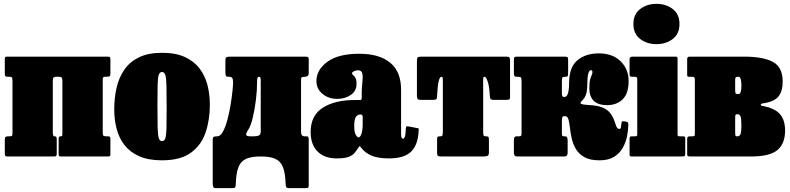

<svg xmlns="http://www.w3.org/2000/svg" viewBox="-20 -815 4114 1000"><path d="M255 -125.5Q255 -105 263.5 -105H264Q271 -105 273.2 -102Q275.5 -99 275.5 -88V-15Q275.5 -6 272.8 -3Q270 0 261.5 0H19Q10 0 7.5 -3.2Q5 -6.5 5 -16V-89Q5 -99.5 9.2 -102.2Q13.5 -105 23 -105H28Q38 -105 41.5 -107.2Q45 -109.5 45 -119V-393Q45 -406 42.5 -410.8Q40 -415.5 27 -415.5H18Q10 -415.5 7.5 -418.8Q5 -422 5 -430.5V-509Q5 -517.5 8.8 -518.8Q12.5 -520 20.5 -520H541Q550 -520 552.5 -516.8Q555 -513.5 555 -504V-431.5Q555 -421 551 -418.2Q547 -415.5 537 -415.5H532Q522.5 -415.5 518.8 -413.2Q515 -411 515 -401.5V-127.5Q515 -114.5 517.5 -109.8Q520 -105 533 -105H542Q550.5 -105 552.8 -101.8Q555 -98.5 555 -90V-11Q555 -3 551.5 -1.5Q548 0 539.5 0H296.5Q288.5 0 287 -3.8Q285.5 -7.5 285.5 -15.5V-90.5Q285.5 -99 287.5 -102Q289.5 -105 296.5 -105H297Q302.5 -105 303.8 -108.2Q305 -111.5 305 -124.5V-395Q305 -406.5 301.2 -411Q297.5 -415.5 286 -415.5H277Q265 -415.5 260 -412.2Q255 -409 255 -396Z M575 -245Q575 -305 587.2 -358.2Q599.5 -411.5 628 -452.5Q656.5 -493.5 704.5 -516.8Q752.5 -540 824 -540Q895.5 -540 943.5 -517.8Q991.5 -495.5 1020 -457.5Q1048.5 -419.5 1060.8 -371Q1073 -322.5 1073 -270Q1073 -190 1050.5 -124.2Q1028 -58.5 973.8 -19.2Q919.5 20 824 20Q752.5 20 704.5 -1.5Q656.5 -23 628 -60Q599.5 -97 587.2 -144.8Q575 -192.5 575 -245ZM800 -270Q800 -193 801 -152Q802 -111 807 -95.5Q812 -80 824 -80Q836 -80 841 -94.5Q846 -109 847 -146Q848 -183 848 -250Q848 -327 847 -368Q846 -409 841 -424.5Q836 -440 824 -440Q812 -440 807 -425.5Q802 -411 801 -374Q800 -337 800 -270Z M1548 -397V-127Q1548 -105 1567 -105H1577Q1584 -105 1586 -100.5Q1588 -96 1588 -89V149.5Q1588 160.5 1584.2 162.8Q1580.5 165 1569 165H1487Q1473 165 1470.5 159.2Q1468 153.5 1467.5 141.5Q1466 87 1454 56.2Q1442 25.5 1415 12.8Q1388 0 1340.5 0H1335.5Q1287.5 0 1260.2 13Q1233 26 1221.2 57.5Q1209.5 89 1208 144.5Q1207.5 156 1204.8 160.5Q1202 165 1189 165H1105Q1092.5 165 1090.2 157.8Q1088 150.5 1088 139.5V-91Q1088 -99 1092.5 -102Q1097 -105 1111 -105Q1128 -105 1141.2 -129.5Q1154.5 -154 1164.5 -191.5Q1174.5 -229 1181 -269Q1187.5 -309 1190.8 -341Q1194 -373 1194 -385.5Q1194 -402.5 1189.5 -408.8Q1185 -415 1175.5 -415H1171.5Q1159.5 -415 1156.8 -419.5Q1154 -424 1154 -440V-500Q1154 -514.5 1159.8 -517.2Q1165.5 -520 1179 -520H1570Q1581.5 -520 1584.8 -517.2Q1588 -514.5 1588 -503V-436Q1588 -423 1582.2 -419Q1576.5 -415 1567 -415Q1555 -415 1551.5 -412.2Q1548 -409.5 1548 -397ZM1329 -415Q1324 -415 1321.5 -410.2Q1319 -405.5 1319 -389Q1319 -344.5 1312.8 -294.2Q1306.5 -244 1296.5 -202.2Q1286.5 -160.5 1274.5 -142Q1258.5 -117 1262.8 -111Q1267 -105 1283.5 -105H1304Q1317 -105 1327.5 -109Q1338 -113 1338 -130V-398Q1338 -415 1330.5 -415Z M1598 -128Q1598 -213.5 1661 -253.8Q1724 -294 1827 -294H1851Q1859.5 -294 1861.8 -296Q1864 -298 1864 -307V-332Q1864 -358 1867.2 -385Q1870.5 -412 1867.5 -430.5Q1864.5 -449 1844.5 -449Q1833 -449 1823.2 -443.8Q1813.5 -438.5 1813.5 -434Q1813.5 -428.5 1819.2 -424Q1825 -419.5 1831 -409.8Q1837 -400 1837 -378Q1837 -341.5 1807.2 -320.8Q1777.5 -300 1737 -300Q1691 -300 1659.5 -326.2Q1628 -352.5 1628 -393Q1628 -451 1684.8 -493Q1741.5 -535 1851 -535Q1956 -535 2012.5 -488.2Q2069 -441.5 2069 -347V-116Q2069 -101 2073 -96.5Q2077 -92 2080 -92Q2083 -92 2087.8 -101Q2092.5 -110 2094 -148.5Q2094.5 -160 2105.5 -157L2157.5 -147Q2161.5 -146 2161 -143.2Q2160.5 -140.5 2160.5 -135Q2157.5 -60.5 2121.2 -25.2Q2085 10 2006 10H2005.5Q1948.5 10 1915 -4.5Q1881.5 -19 1862.5 -44Q1856.5 -51.5 1854.5 -53.5Q1852.5 -55.5 1846.5 -45.5Q1837.5 -32 1827.5 -19.2Q1817.5 -6.5 1796.5 1.8Q1775.5 10 1733 10Q1670 10 1634 -25.8Q1598 -61.5 1598 -128ZM1825 -158Q1825 -126.5 1832.8 -113Q1840.5 -99.5 1848 -99.5Q1856 -99.5 1862.5 -118Q1869 -136.5 1869 -171V-205Q1869 -218.5 1860 -218.5H1853.5Q1845 -218.5 1835 -207.8Q1825 -197 1825 -158Z M2256.5 -20.5V-87.5Q2256.5 -99.5 2259 -102.2Q2261.5 -105 2272.5 -105H2274.5Q2281.5 -105 2284 -109.5Q2286.5 -114 2286.5 -132.5V-392.5Q2286.5 -407 2285.2 -411Q2284 -415 2279.5 -415H2279Q2261 -415 2256.5 -315.5Q2256 -304 2253.2 -299.5Q2250.5 -295 2237.5 -295H2168.5Q2156 -295 2153.8 -302.2Q2151.5 -309.5 2151.5 -320.5V-493.5Q2151.5 -511 2155 -515.5Q2158.5 -520 2175.5 -520H2615.5Q2630 -520 2633.2 -515.8Q2636.5 -511.5 2636.5 -496.5V-310.5Q2636.5 -299.5 2632.8 -297.2Q2629 -295 2617.5 -295H2550.5Q2536.5 -295 2534.2 -300.8Q2532 -306.5 2531 -318.5Q2528.5 -366 2520 -390.5Q2511.5 -415 2504 -415H2503Q2499 -415 2497.8 -411Q2496.5 -407 2496.5 -393.5V-133.5Q2496.5 -114.5 2498.5 -109.8Q2500.5 -105 2511 -105H2513Q2523 -105 2524.8 -100.5Q2526.5 -96 2526.5 -80.5V-21Q2526.5 -6 2518.8 -3Q2511 0 2497.5 0H2279.5Q2265 0 2260.8 -3.2Q2256.5 -6.5 2256.5 -20.5Z M3252.5 -164Q3252 -135.5 3245.5 -103.8Q3239 -72 3222.8 -43.8Q3206.5 -15.5 3177.5 2.2Q3148.5 20 3102.5 20Q3053 20 3023.8 3.5Q2994.5 -13 2979.2 -39.2Q2964 -65.5 2957.5 -95Q2951 -124.5 2948.2 -150.8Q2945.5 -177 2940.5 -193.5Q2935.5 -210 2922.5 -210H2920.5Q2911.5 -210 2909.2 -205.2Q2907 -200.5 2906.5 -184V-122Q2906.5 -110.5 2908.8 -107.8Q2911 -105 2919 -105H2921Q2931.5 -105 2934 -99Q2936.5 -93 2936.5 -82V-19.5Q2936.5 0 2920 0H2673Q2656.5 0 2656.5 -19.5V-82Q2656.5 -93 2659 -99Q2661.5 -105 2672 -105H2683Q2691.5 -105 2694 -107.8Q2696.5 -110.5 2696.5 -122V-388.5Q2696.5 -406 2693.5 -410.5Q2690.5 -415 2680.5 -415H2672Q2662.5 -415 2659.5 -419Q2656.5 -423 2656.5 -436V-503Q2656.5 -514.5 2660 -517.2Q2663.5 -520 2674.5 -520H2921Q2932.5 -520 2935.8 -517.2Q2939 -514.5 2939 -503V-436Q2939 -423 2936.8 -419Q2934.5 -415 2925 -415H2923Q2913 -415 2909.8 -412Q2906.5 -409 2906.5 -391V-329Q2907 -319.5 2908.8 -314.8Q2910.5 -310 2918 -310H2920Q2932.5 -310 2938.2 -329.2Q2944 -348.5 2944 -381Q2944 -465.5 2987.5 -501.2Q3031 -537 3098.5 -537Q3170.5 -537 3212.2 -496Q3254 -455 3254 -393.5Q3254 -327.5 3222.8 -297.5Q3191.5 -267.5 3142.5 -267.5Q3094 -267.5 3071.8 -290.5Q3049.5 -313.5 3049.5 -353Q3049.5 -385.5 3053.5 -400.5Q3057.5 -415.5 3061.5 -422.8Q3065.5 -430 3065.5 -440Q3065.5 -449.5 3057.5 -449.5Q3049 -449.5 3044 -431.5Q3039 -413.5 3039 -381Q3039 -350 3035 -333Q3031 -316 3024.2 -306.2Q3017.5 -296.5 3008 -286.5Q2999.5 -277.5 3007 -274Q3014.5 -270.5 3031.5 -269.2Q3048.5 -268 3069 -266.2Q3089.5 -264.5 3106.5 -259Q3139.5 -248.5 3155.2 -229.5Q3171 -210.5 3178 -190.8Q3185 -171 3190 -157.2Q3195 -143.5 3206 -143.5Q3212.5 -143.5 3213.8 -151Q3215 -158.5 3217 -175.5Q3218 -183 3221.8 -183.5Q3225.5 -184 3234.5 -182.5L3240.5 -181.5Q3249.5 -180 3251 -175.5Q3252.5 -171 3252.5 -164Z M3279 -690Q3279 -741 3314.2 -768Q3349.5 -795 3399 -795Q3448.5 -795 3483.8 -768Q3519 -741 3519 -690Q3519 -639 3483.8 -612Q3448.5 -585 3399 -585Q3349.5 -585 3314.2 -612Q3279 -639 3279 -690ZM3289.5 -415H3272Q3259 -415 3259 -425V-506Q3259 -520 3274 -520H3496.5Q3503.5 -520 3506.2 -518.5Q3509 -517 3509 -510V-117.5Q3509 -110 3510.5 -107.5Q3512 -105 3519.5 -105H3535Q3543.5 -105 3546.2 -103.2Q3549 -101.5 3549 -93V-15.5Q3549 -4.5 3545.2 -2.2Q3541.5 0 3530 0H3271Q3263.5 0 3261.2 -2.2Q3259 -4.5 3259 -12.5V-90.5Q3259 -100 3261.2 -102.5Q3263.5 -105 3272.5 -105H3286Q3294 -105 3296.5 -106.5Q3299 -108 3299 -116V-402Q3299 -415 3289.5 -415Z M3587 -415H3569.5Q3562 -415 3560.5 -417.2Q3559 -419.5 3559 -427V-507Q3559 -520 3571 -520H3856.5Q3955 -520 4005.8 -492.5Q4056.5 -465 4056.5 -390Q4056.5 -340 4034.5 -312.5Q4012.5 -285 3953 -276.5Q3942 -275 3942.5 -269.8Q3943 -264.5 3952 -263Q4013 -252.5 4041 -222Q4069 -191.5 4069 -135Q4069 -67.5 4029.5 -33.8Q3990 0 3891.5 0H3574.5Q3566 0 3562.5 -2Q3559 -4 3559 -12V-90Q3559 -100 3562.8 -102.5Q3566.5 -105 3575.5 -105H3587.5Q3596 -105 3597.5 -108Q3599 -111 3599 -119V-403Q3599 -415 3587 -415ZM3809 -399V-347Q3809 -333.5 3811.2 -329.2Q3813.5 -325 3823 -325H3826.5Q3841.5 -325 3841.5 -370Q3841.5 -415 3826.5 -415H3823Q3814 -415 3811.5 -411.8Q3809 -408.5 3809 -399ZM3809 -199V-127.5Q3809 -113 3810.5 -109Q3812 -105 3817 -105H3821.5Q3831.5 -105 3836.5 -116Q3841.5 -127 3841.5 -160Q3841.5 -200.5 3836.5 -210.2Q3831.5 -220 3821.5 -220H3818Q3813 -220 3811 -217Q3809 -214 3809 -199Z"/></svg>

Font: Besley* Condensed Fatface
Style: Regular
Weight: 900
Width: 3
Designer: Owen Earl
Foundry: indestructible type*
Version: Version 3.000; ttfautohint (v1.8.3)